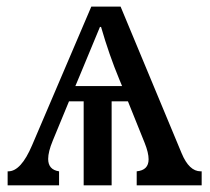

<svg xmlns="http://www.w3.org/2000/svg" viewBox="-20 -556 629 576"><path d="M231 -252H187L138.2 -133.8Q124.5 -100.6 124.5 -79.1Q124.5 -46.9 157.2 -42V0H2.9V-42H4.9Q43 -42 76.2 -120.1L253.9 -536.1H341.8L524.9 -96.2Q547.4 -42 582 -42H585V0H390.1V-42Q425.8 -45.4 425.8 -78.1Q425.8 -97.7 414.1 -127L363.8 -252H314.9V0H231ZM206.1 -297.9H346.2L337.9 -317.9Q307.1 -392.1 283.2 -475.1H279.8Q277.8 -469.7 219.2 -329.1Z"/></svg>

Font: Droid Serif
Style: Regular
Weight: 400
Designer: Monotype Design team
Foundry: Monotype Imaging Inc.
Version: Version 1.03